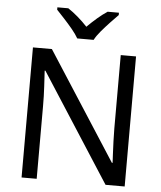

<svg xmlns="http://www.w3.org/2000/svg" viewBox="-61 -997 883 1050"><g transform="rotate(5 380.0 -472.0)"><path d="M663 0H558L176 -593H172Q174 -558 177 -506Q180 -454 180 -399V0H97V-714H201L582 -123H586Q585 -139 583.5 -171Q582 -203 580.5 -241Q579 -279 579 -311V-714H663ZM334 -784Q321 -807 299 -833.5Q277 -860 253 -886Q229 -912 211 -931V-944H271Q297 -927 325 -903Q353 -879 378 -852Q405 -879 433 -903Q461 -927 487 -944H549V-931Q530 -912 505.5 -886Q481 -860 458.5 -833.5Q436 -807 424 -784Z"/></g></svg>

Font: Noto Sans Hebrew Droid SemiBold
Style: Regular
Weight: 600
Designer: Monotype Design Team
Foundry: Monotype Imaging Inc.
Version: Version 1.100; ttfautohint (v1.8.4.7-5d5b)